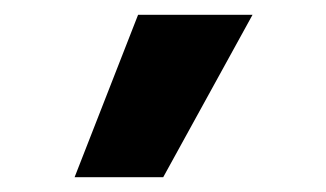

<svg xmlns="http://www.w3.org/2000/svg" viewBox="-20 -810 442 260"><path d="M81 -570 167 -790H322L201 -570Z"/></svg>

Font: Enso SemiBold
Style: Regular
Weight: 600
Designer: Coji Morishita
Foundry: UNDERFOREST DESIGN
Version: Version 1.000